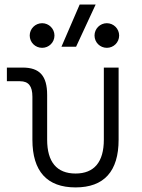

<svg xmlns="http://www.w3.org/2000/svg" viewBox="-20 -815 626 845"><path d="M312.5 9.8C438 9.8 502 -61 502 -200.2V-517.6H437V-200.2C437 -102.1 394.5 -51.3 312.5 -51.3C230 -51.3 187.5 -102.1 187.5 -200.2V-397C187.5 -481 154.8 -517.6 79.6 -517.6H10.3V-457.5H67.9C105.5 -457.5 122.6 -436.5 122.6 -389.2V-200.2C122.6 -61 187 9.8 312.5 9.8ZM250.5 -609.4H314.9L400.9 -794.9H330.6ZM165.5 -604.5C195.3 -604.5 219.7 -628.4 219.7 -658.7C219.7 -688.5 195.3 -712.9 165.5 -712.9C135.3 -712.9 110.8 -688.5 110.8 -658.7C110.8 -628.4 135.3 -604.5 165.5 -604.5ZM450.2 -604.5C480 -604.5 504.4 -628.4 504.4 -658.7C504.4 -688.5 480 -712.9 450.2 -712.9C420.4 -712.9 396 -688.5 396 -658.7C396 -628.4 420.4 -604.5 450.2 -604.5Z"/></svg>

Font: Cascadia Code Light
Style: Regular
Weight: 300
Monospace: yes
Designer: Aaron Bell
Foundry: Saja Typeworks
Version: Version 2404.023